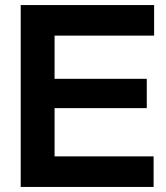

<svg xmlns="http://www.w3.org/2000/svg" viewBox="-20 -740 658 760"><path d="M62 0H588V-121H196V-312H561V-428H196V-599H590V-720H62Z"/></svg>

Font: Aspekta 600
Style: Regular
Weight: 600
Designer: Ivo Dolenc
Version: Version 2.100